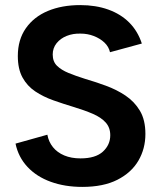

<svg xmlns="http://www.w3.org/2000/svg" viewBox="-20 -727 631 754"><path d="M166 -198Q171 -170 188 -149Q205 -128 232.5 -116.5Q260 -105 296 -105Q355 -105 384 -131.5Q413 -158 413 -196Q413 -226 395 -246Q377 -266 344.5 -280Q312 -294 269 -307Q229 -319 189.5 -333Q150 -347 118.5 -368Q87 -389 68.5 -422.5Q50 -456 50 -507Q50 -571 81.5 -616Q113 -661 168 -684Q223 -707 295 -707Q356 -707 405 -689.5Q454 -672 487.5 -638.5Q521 -605 537 -556L412 -522Q407 -544 390 -560Q373 -576 348.5 -585.5Q324 -595 297 -595Q267 -596 242 -586Q217 -576 202 -557Q187 -538 187 -513Q187 -485 204 -468.5Q221 -452 249 -440.5Q277 -429 312 -418Q353 -406 395.5 -390.5Q438 -375 473 -351.5Q508 -328 529.5 -292Q551 -256 551 -201Q551 -143 523.5 -96Q496 -49 441 -21Q386 7 303 7Q235 7 179.5 -13Q124 -33 88 -71.5Q52 -110 41 -163Z"/></svg>

Font: Albert Sans
Style: Bold
Weight: 700
Designer: Andreas Rasmussen
Foundry: a.Foundry
Version: Version 1.025